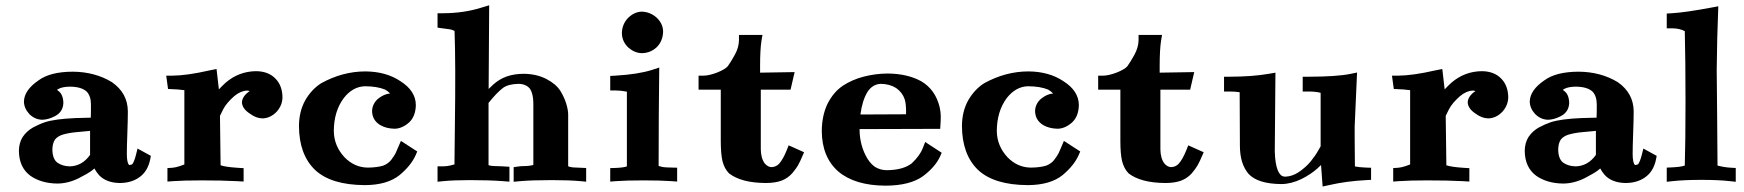

<svg xmlns="http://www.w3.org/2000/svg" viewBox="-20 -669 6439 709"><path d="M481.9 -96.5C478 -81.1 473.8 -70.1 469.3 -63.6C467.5 -61.5 464 -60.2 458.7 -59.7L458.3 -59.7C457.4 -59.7 456.9 -59.8 456.7 -60C451.2 -65.2 448.4 -78.7 448.4 -100.6C448.3 -115.8 448.9 -140.8 450.2 -175.5C451.5 -210 452.1 -237.5 452.1 -257.8C451.8 -302.6 432.2 -338.7 393.1 -365.8C351.3 -391.1 303.2 -403.9 248.8 -404.3C193.1 -404.1 150.8 -393.4 122.1 -372.1C87 -348.1 69.1 -322.1 68.4 -294.1C68.6 -277.7 75.1 -262.5 87.7 -248.5C101.2 -234.6 117.3 -227.3 135.7 -226.8C150.3 -227 165.8 -231.3 182.4 -239.8C202.7 -250.1 213.2 -266.5 214 -288.8C213.9 -302.8 210.8 -314.5 204.7 -324C201.1 -328.8 196.4 -333.3 190.4 -337.2C191.9 -338.2 193.8 -339.4 196.3 -340.9C206.1 -346.1 220.1 -348.8 238.4 -349C266.9 -348.8 287.7 -342.6 300.6 -330.3C310.6 -319.6 315.7 -304.1 315.8 -283.8C316 -263.6 315.8 -247.1 315.2 -234.5C292.9 -234.1 274.1 -233.6 258.6 -233C208.4 -230.8 171 -225.8 146.2 -217.8C131.2 -212.7 116.4 -206.1 101.7 -198.1C86 -189.2 73.3 -177.5 63.6 -163C54.7 -148.6 50.1 -131.8 49.8 -112.6C50.1 -71.3 64.3 -40.4 92.5 -19.7C119.3 -1.1 152.5 8.4 192 8.8C218.3 8.6 244.7 2 271.2 -11.1C294.2 -22.8 310.8 -32.6 321.1 -40.5C323.1 -42.2 325.6 -44.3 328.6 -46.9C332.9 -38.7 338.4 -30.7 345.1 -22.9C362.9 -3.7 388.5 6.2 421.9 6.8C449.5 6.7 472.7 0.3 491.5 -12.3C514.3 -27 528.8 -50.2 534.9 -81.8L537 -93.6L487.9 -120.4ZM312.6 -97C293.1 -69.7 268.4 -55.6 238.4 -54.7C219.7 -54.9 203.8 -59.7 191 -69C179.7 -78.2 173.8 -94 173.4 -116.2C173.6 -132.4 177 -145.1 183.5 -154.2C189.8 -161.8 198.7 -167.5 210.2 -171.5C224.7 -175.8 240.9 -178.9 259.1 -180.7C277.2 -182.6 295 -184.2 312.6 -185.7Z M857.2 -49.4C827.4 -51.4 806.6 -54.5 794.6 -58.7L792.3 -241.3L804.3 -265.7C812.4 -281.2 825.9 -297.2 844.9 -313.9C860.4 -326.9 876.1 -333.7 891.9 -334.5C895.7 -334.4 899 -333.8 902.1 -332.8C883.7 -320.3 874.2 -306.4 873.4 -291.2C874 -275.2 884.3 -260.9 904.3 -248.3C918.6 -237.7 933.5 -232.3 948.9 -231.8C969 -232.2 986.7 -240.6 1002.2 -257C1015.7 -272.5 1022.6 -289.7 1023.1 -308.9C1022.9 -337.7 1014.5 -360.7 998 -377.9C980.8 -396.3 956.9 -405.7 926.4 -406.2C883.5 -405.9 845.8 -391.7 813.2 -363.6C804.6 -355.9 796.3 -347.6 788.3 -338.9L779.6 -414.2L751.7 -408.6C697.1 -396.2 651.8 -389.8 615.9 -389.6H593.8L600.5 -340.5C628.4 -339.5 648.5 -338 660.8 -336V-61.7C657.7 -60.3 651.7 -58.1 642.7 -55.2C633.7 -52.2 625 -50.3 616.5 -49.5L598.3 -48.4V1.5L619.3 -0.1C645.4 -1.9 679.9 -2.9 722.7 -2.9C775.1 -2.9 818.6 -2 853.2 -0.1L879.6 1.4V-48Z M1165.8 -361.5C1142 -346.4 1122.2 -325.1 1106.6 -297.6C1091.8 -270.6 1084.3 -239.4 1084 -204.2C1084.2 -133.9 1103.9 -79.7 1143.2 -41.7C1182.8 -4.6 1244.1 14.2 1327.2 14.6C1382.5 14.4 1425.4 2 1456 -22.8C1484.1 -46.3 1503.9 -71 1515.3 -96.9L1520.7 -109.7L1460.5 -148.7C1449.7 -123.1 1443 -107.7 1440.4 -102.4C1437.8 -97.2 1432.5 -89.2 1424.3 -78.2C1417.4 -69.4 1407.8 -62.5 1395.5 -57.5C1380 -52.7 1360.9 -50.3 1338.2 -50.1C1305.2 -50.4 1276.4 -63.3 1251.7 -88.8C1226.2 -116.6 1213.1 -148.6 1212.7 -184.8C1212.8 -233.8 1225.2 -274.7 1249.8 -307.3C1271.6 -335.1 1297.4 -349.5 1327.2 -350.5C1357.4 -350.4 1382.3 -346.3 1401.9 -338.3C1408.7 -334.5 1415 -329.7 1420.6 -323.8C1405.5 -322.7 1390.4 -316 1375.5 -303.9C1361.7 -291.5 1354.6 -276.7 1354 -259.2C1354.3 -236.2 1364.5 -218.7 1384.6 -206.8C1399.1 -198.4 1416.8 -194 1437.5 -193.6C1455.5 -194 1473.1 -201.6 1490.4 -216.6C1506.7 -231.8 1515.1 -253.4 1515.6 -281.4C1515.2 -316.2 1496.2 -345.4 1458.7 -369.2C1423.4 -392.9 1380.4 -404.9 1329.6 -405.3C1273.2 -405.3 1218.6 -390.7 1165.8 -361.5Z M1595.7 -566.9 1641.4 -560.7C1647 -559.8 1652.7 -557.8 1658.5 -554.8C1661.5 -476.2 1661.9 -358.3 1659.7 -201.2C1658.8 -133.3 1658.3 -86.9 1658.2 -61.9C1656.1 -61.1 1651 -59.8 1643 -57.9C1635 -55.9 1625.7 -54.9 1615.2 -54.7H1595.7V2.1L1617.2 -0.1C1641.9 -2.6 1674.8 -3.8 1716 -3.9C1763.1 -3.9 1803.4 -2.6 1836.8 -0.1L1861.2 1.8V-53.2C1837.9 -54.8 1820.7 -55.6 1809.8 -55.6C1799.3 -55.7 1790.7 -56.8 1784 -59.1V-288.9C1804.6 -314.6 1822.6 -333.3 1838 -344.8C1851.3 -354.2 1870.5 -359 1895.7 -359.4C1914.4 -358.8 1928.3 -352.5 1937.5 -340.5C1945.2 -328.6 1949.2 -311.1 1949.5 -288.1V-60.1C1941.4 -57.3 1929.7 -55.8 1914.5 -55.7C1908.1 -55.6 1901.7 -55.2 1895.5 -54.4L1876.8 -51.7V2.2L1901.5 -0.1C1929.1 -2.6 1967.4 -3.8 2016.7 -3.9C2060.4 -3.9 2095.9 -2.6 2123.1 -0.1L2144.5 1.9V-48.6C2118.1 -49.7 2102 -50.4 2096.3 -50.8C2090.7 -51.2 2084.6 -52.5 2078.1 -54.8V-245.9C2078 -257.4 2075.7 -270.7 2071 -286C2066.4 -301.3 2059.2 -317.1 2049.3 -333.4C2038.5 -350.4 2021.4 -364.9 1998 -377.1C1973.8 -389.7 1946.1 -396.1 1914.8 -396.5C1891.1 -396.5 1869.9 -393.2 1851.3 -386.7C1832.6 -380.1 1815.5 -369.7 1800 -355.5C1794.6 -350.3 1789.4 -345.4 1784.4 -340.5L1786.4 -649.5L1756.6 -640.5C1713.8 -627.1 1667 -620.3 1616.2 -620.1H1595.7Z M2299 -602.5C2284.4 -587.1 2276.9 -568.6 2276.4 -546.9C2276.7 -525.9 2284.7 -508 2300.5 -493.2C2315.7 -480 2332.1 -473.2 2349.6 -472.7C2371.5 -472.9 2390.2 -480.5 2405.9 -495.5C2420.6 -510.6 2428.2 -529.7 2428.7 -552.7C2428.4 -572.5 2419.9 -590 2403.4 -605.1C2387.6 -618.5 2369.6 -625.5 2349.6 -626C2331.5 -625.6 2314.6 -617.8 2299 -602.5ZM2252.9 -335C2266.8 -334.9 2280.8 -333.4 2294.9 -330.5V-54.7C2286.9 -51.5 2272.7 -49.6 2252.3 -48.8L2233.4 -48.3V1.6L2254.4 -0.1C2279.3 -1.9 2312.9 -2.9 2355.5 -2.9C2398 -2.9 2432.7 -2 2459.5 -0.1L2480.5 1.5V-49.7C2451.4 -50.1 2433.4 -51 2426.5 -52.4C2420 -53.7 2415.2 -55 2412.1 -56.1C2412.1 -180.3 2412.9 -301.5 2414.4 -419.6L2388.5 -411.1C2354.3 -400.1 2308.8 -392.9 2251.8 -389.6L2233.4 -388.6V-335Z M2914.3 -402.8 2786.8 -400.7V-424.8C2786.8 -466.3 2788.5 -497.4 2791.8 -518.1L2795.6 -540H2708.8V-520.5C2708.6 -503.2 2703.6 -485.4 2693.6 -466.9C2683.6 -448.8 2674.8 -434.6 2667.3 -424.2C2660.6 -416.6 2647.9 -409.1 2629.1 -401.5C2609.5 -393.9 2592.8 -390 2579.1 -389.6H2559.6V-337.9H2641.6V-148.4C2641.6 -116.7 2643.7 -91.9 2647.9 -74.1C2652.6 -55.5 2660.6 -40.4 2672.1 -28.8C2702 -5.5 2747.2 6.4 2807.9 6.8C2831.2 6.7 2850.4 3.8 2865.6 -1.8C2880.8 -7.5 2894 -16.5 2905.2 -28.9C2913.9 -39.2 2920.9 -48.7 2926.2 -57.4C2931.4 -66.1 2939.1 -82.6 2949.3 -106.8L2892.3 -132.3L2884.9 -113.7C2876.1 -91.7 2866.6 -75.1 2856.6 -63.9C2849.3 -56.4 2840.2 -52.4 2829 -51.8C2820.2 -52 2812 -56.5 2804.3 -65.1C2794.7 -77.7 2789.7 -95.2 2789.4 -117.4V-337.9H2899.3Z M3157.3 -246.2C3161.7 -280.2 3170.2 -307.8 3183.1 -329.2C3195.3 -348.2 3211.5 -358.2 3231.6 -359.4C3254 -359.2 3273.3 -354 3289.2 -343.9C3304.3 -333.4 3314.8 -319.7 3320.6 -302.9C3324 -292.1 3325.8 -277.5 3325.9 -258.8C3325.9 -255.3 3325.8 -251.3 3325.7 -247ZM3451.9 -193.2C3453.3 -212.9 3454 -228.2 3454 -239C3454 -249.7 3452.6 -261.2 3449.8 -273.6C3439.3 -316.6 3416.7 -348.4 3381.9 -368.9C3347.9 -387.6 3306.6 -397.1 3258.2 -397.5C3227.8 -397.4 3197.8 -393.4 3168.3 -385.7C3140.9 -378.6 3115.7 -367.6 3092.6 -352.6C3069 -336.7 3049.9 -314.1 3035.3 -284.7C3021.8 -256.2 3014.9 -223.1 3014.6 -185.5C3014.9 -120.9 3035.3 -70.9 3076 -35.4C3116.7 -1.2 3174.6 16.2 3249.7 16.6C3310.7 16.4 3357.2 4.5 3389.4 -19.2C3419.4 -42 3440.2 -66.3 3451.8 -92L3457.4 -104.9L3396.4 -144.7L3387.8 -122.3C3380.3 -103.1 3366.5 -84.2 3346.5 -65.6C3325.4 -49.3 3294.7 -40.9 3254.5 -40.5C3238.8 -40.7 3224.7 -44.6 3212 -52.1C3201.8 -58.9 3192.4 -68.8 3184 -81.8C3164.4 -113.8 3154.5 -150 3154.1 -190.4V-192.3Z M3614 -361.5C3590.2 -346.4 3570.5 -325.1 3554.8 -297.6C3540 -270.6 3532.5 -239.4 3532.2 -204.2C3532.4 -133.9 3552.2 -79.7 3591.4 -41.7C3631 -4.6 3692.3 14.2 3775.4 14.6C3830.7 14.4 3873.7 2 3904.3 -22.8C3932.4 -46.3 3952.1 -71 3963.5 -96.9L3969 -109.7L3908.7 -148.7C3898 -123.1 3891.3 -107.7 3888.6 -102.4C3886.1 -97.2 3880.7 -89.2 3872.5 -78.2C3865.7 -69.4 3856.1 -62.5 3843.7 -57.5C3828.3 -52.7 3809.2 -50.3 3786.4 -50.1C3753.4 -50.4 3724.6 -63.3 3700 -88.8C3674.4 -116.6 3661.4 -148.6 3660.9 -184.8C3661.1 -233.8 3673.5 -274.7 3698 -307.3C3719.9 -335.1 3745.7 -349.5 3775.4 -350.5C3805.7 -350.4 3830.6 -346.3 3850.2 -338.3C3857 -334.5 3863.2 -329.7 3868.9 -323.8C3853.7 -322.7 3838.7 -316 3823.8 -303.9C3810 -291.5 3802.8 -276.7 3802.2 -259.2C3802.6 -236.2 3812.8 -218.7 3832.8 -206.8C3847.4 -198.4 3865 -194 3885.7 -193.6C3903.8 -194 3921.4 -201.6 3938.6 -216.6C3955 -231.8 3963.4 -253.4 3963.9 -281.4C3963.5 -316.2 3944.5 -345.4 3906.9 -369.2C3871.6 -392.9 3828.6 -404.9 3777.9 -405.3C3721.5 -405.3 3666.9 -390.7 3614 -361.5Z M4389.9 -402.8 4262.3 -400.7V-424.8C4262.4 -466.3 4264.1 -497.4 4267.4 -518.1L4271.1 -540H4184.4V-520.5C4184.2 -503.2 4179.1 -485.4 4169.2 -466.9C4159.2 -448.8 4150.4 -434.6 4142.9 -424.2C4136.2 -416.6 4123.5 -409.1 4104.7 -401.5C4085.1 -393.9 4068.4 -390 4054.7 -389.6H4035.2V-337.9H4117.2V-148.4C4117.2 -116.7 4119.3 -91.9 4123.5 -74.1C4128.2 -55.5 4136.2 -40.4 4147.6 -28.8C4177.6 -5.5 4222.8 6.4 4283.5 6.8C4306.8 6.7 4326 3.8 4341.1 -1.8C4356.4 -7.5 4369.6 -16.5 4380.8 -28.9C4389.5 -39.2 4396.5 -48.7 4401.7 -57.4C4407 -66.1 4414.7 -82.6 4424.9 -106.8L4367.9 -132.3L4360.5 -113.7C4351.6 -91.7 4342.2 -75.1 4332.2 -63.9C4324.9 -56.4 4315.7 -52.4 4304.6 -51.8C4295.8 -52 4287.5 -56.5 4279.9 -65.1C4270.3 -77.7 4265.3 -95.2 4265 -117.4V-337.9H4374.9Z M4991.2 -401.2 4966.7 -396.1C4933 -389.3 4881.7 -385.8 4813 -385.7H4790.5V-331.1H4813C4830.1 -331 4844.7 -329.4 4856.7 -326.3V-128.6L4847.8 -113.2C4840.6 -100.3 4831.3 -86.8 4819.9 -72.8C4808.3 -58.6 4793.2 -45.2 4774.8 -32.7C4759 -22.5 4742.6 -17.1 4725.5 -16.6C4721.8 -16.7 4718 -17.6 4714.2 -19.2C4708.3 -22.7 4703.1 -29.6 4698.5 -39.9C4691.9 -56.2 4688.2 -79.4 4687.4 -109.5L4689.8 -400.7L4663 -396.1C4623.5 -389.3 4575.7 -385.8 4519.5 -385.7H4500V-331.1H4519.5C4534 -331 4546.7 -330.2 4557.7 -328.5L4558.6 -130.3C4558.8 -86.5 4569.2 -52.3 4590 -27.6C4612.6 -2.5 4653.3 10.3 4712.1 10.7C4735.8 10.5 4760.5 4.3 4785.9 -7.9C4808.9 -19.4 4828.6 -32.5 4844.9 -47.1C4849.2 -51.1 4853.7 -55.2 4858.2 -59.6L4864.1 19.7L4890.1 14.1C4931.2 4.7 4976 -1.3 5024.5 -3.9L5043 -4.9V-49.5L5024.2 -50.2C5006.7 -50.9 4993 -52.3 4983.3 -54.5L4982.4 -157.9L4982.4 -201.9Z M5383.5 -49.4C5353.8 -51.4 5333 -54.5 5321 -58.7L5318.6 -241.3L5330.7 -265.7C5338.8 -281.2 5352.3 -297.2 5371.3 -313.9C5386.8 -326.9 5402.4 -333.7 5418.2 -334.5C5422 -334.4 5425.4 -333.8 5428.4 -332.8C5410.1 -320.3 5400.5 -306.4 5399.8 -291.2C5400.4 -275.2 5410.7 -260.9 5430.6 -248.3C5445 -237.7 5459.9 -232.3 5475.3 -231.8C5495.3 -232.2 5513.1 -240.6 5528.5 -257C5542 -272.5 5549 -289.7 5549.5 -308.9C5549.3 -337.7 5540.9 -360.7 5524.4 -377.9C5507.2 -396.3 5483.3 -405.7 5452.8 -406.2C5409.9 -405.9 5372.2 -391.7 5339.6 -363.6C5331 -355.9 5322.7 -347.6 5314.7 -338.9L5306 -414.2L5278.1 -408.6C5223.5 -396.2 5178.2 -389.8 5142.2 -389.6H5120.1L5126.9 -340.5C5154.8 -339.5 5174.9 -338 5187.2 -336V-61.7C5184.1 -60.3 5178.1 -58.1 5169.1 -55.2C5160.1 -52.2 5151.4 -50.3 5142.9 -49.5L5124.7 -48.4V1.5L5145.6 -0.1C5171.7 -1.9 5206.2 -2.9 5249.1 -2.9C5301.5 -2.9 5345 -2 5379.6 -0.1L5405.9 1.4V-48Z M6042.5 -96.5C6038.5 -81.1 6034.3 -70.1 6029.8 -63.6C6028.1 -61.5 6024.5 -60.2 6019.2 -59.7L6018.9 -59.7C6018 -59.7 6017.4 -59.8 6017.2 -60C6011.8 -65.2 6009 -78.7 6008.9 -100.6C6008.8 -115.8 6009.5 -140.8 6010.7 -175.5C6012 -210 6012.7 -237.5 6012.7 -257.8C6012.4 -302.6 5992.7 -338.7 5953.7 -365.8C5911.8 -391.1 5863.7 -403.9 5809.4 -404.3C5753.6 -404.1 5711.4 -393.4 5682.6 -372.1C5647.5 -348.1 5629.6 -322.1 5628.9 -294.1C5629.2 -277.7 5635.6 -262.5 5648.3 -248.5C5661.8 -234.6 5677.8 -227.3 5696.3 -226.8C5710.8 -227 5726.4 -231.3 5743 -239.8C5763.2 -250.1 5773.8 -266.5 5774.6 -288.8C5774.4 -302.8 5771.3 -314.5 5765.3 -324C5761.7 -328.8 5756.9 -333.3 5750.9 -337.2C5752.4 -338.2 5754.4 -339.4 5756.8 -340.9C5766.6 -346.1 5780.7 -348.8 5798.9 -349C5827.5 -348.8 5848.2 -342.6 5861.2 -330.3C5871.1 -319.6 5876.2 -304.1 5876.4 -283.8C5876.5 -263.6 5876.3 -247.1 5875.7 -234.5C5853.5 -234.1 5834.6 -233.6 5819.1 -233C5768.9 -230.8 5731.5 -225.8 5706.8 -217.8C5691.8 -212.7 5676.9 -206.1 5662.2 -198.1C5646.6 -189.2 5633.9 -177.5 5624.2 -163C5615.3 -148.6 5610.7 -131.8 5610.4 -112.6C5610.6 -71.3 5624.9 -40.4 5653.1 -19.7C5679.9 -1.1 5713 8.4 5752.5 8.8C5778.9 8.6 5805.3 2 5831.8 -11.1C5854.7 -22.8 5871.3 -32.6 5881.6 -40.5C5883.6 -42.2 5886.2 -44.3 5889.2 -46.9C5893.5 -38.7 5899 -30.7 5905.7 -22.9C5923.5 -3.7 5949.1 6.2 5982.4 6.8C6010 6.7 6033.2 0.3 6052.1 -12.3C6074.9 -27 6089.3 -50.2 6095.5 -81.8L6097.6 -93.6L6048.4 -120.4ZM5873.2 -97C5853.7 -69.7 5828.9 -55.6 5798.9 -54.7C5780.2 -54.9 5764.4 -59.7 5751.5 -69C5740.2 -78.2 5734.4 -94 5734 -116.2C5734.2 -132.4 5737.5 -145.1 5744 -154.2C5750.3 -161.8 5759.2 -167.5 5770.8 -171.5C5785.2 -175.8 5801.5 -178.9 5819.6 -180.7C5837.7 -182.6 5855.6 -184.2 5873.2 -185.7Z M6154.3 -564.5C6173.1 -564.3 6188.8 -560.8 6201.4 -554C6203.2 -483.5 6204.1 -397.6 6204.1 -296.2C6204.1 -194.9 6203.2 -115.4 6201.4 -57.7C6192.4 -54.3 6176.4 -52 6153.4 -50.9L6134.8 -50.1V2.3L6156.5 -0.1C6185 -3.2 6220.2 -4.8 6262.2 -4.8C6304.3 -4.8 6339.5 -3.3 6367.9 -0.1L6389.6 2.3V-48.7L6371.3 -49.7C6361.2 -50.3 6351.4 -51.5 6341.9 -53.2C6332.4 -55 6325.8 -56.4 6322.3 -57.5C6322.2 -111.5 6321.7 -176.7 6320.8 -252.9C6319.8 -329.2 6319.3 -381.9 6319.3 -411.1C6320 -489.2 6322 -567.5 6325.2 -645.8L6301.1 -641.3C6236.8 -629.2 6187.5 -622.1 6153.2 -620.1L6134.8 -619V-564.5Z"/></svg>

Font: Bentham
Style: Bold
Weight: 700
Version: Version 002.001